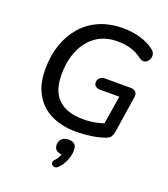

<svg xmlns="http://www.w3.org/2000/svg" viewBox="-172 -835 1074 1224"><g transform="rotate(20 365.5 -223.0)"><path d="M394 9Q296 9 224 -26Q152 -61 112.5 -130Q73 -199 73 -299Q73 -391 99 -466.5Q125 -542 174 -598Q223 -654 293 -684Q363 -714 452 -714Q515 -714 569.5 -698Q624 -682 663 -652Q679 -641 683.5 -626Q688 -611 684 -596.5Q680 -582 670 -572Q660 -562 646 -560.5Q632 -559 616 -570Q581 -598 538.5 -610.5Q496 -623 446 -623Q363 -623 304 -582Q245 -541 213.5 -469Q182 -397 182 -303Q182 -190 240 -135.5Q298 -81 407 -81Q452 -81 491.5 -89Q531 -97 567 -110L539 -62L577 -295H448Q428 -295 416 -304Q404 -313 404 -329Q404 -350 417.5 -361.5Q431 -373 453 -373H625Q649 -373 660.5 -360Q672 -347 668 -323L629 -71Q625 -52 616.5 -40.5Q608 -29 590 -22Q551 -7 498 1Q445 9 394 9ZM367 256Q356 267 344.5 267.5Q333 268 325.5 261.5Q318 255 318 244.5Q318 234 330 222Q344 207 351 191.5Q358 176 360 159L363 177Q335 177 320.5 164.5Q306 152 306 130Q306 102 323 87Q340 72 369 72Q395 72 408.5 85Q422 98 422 124Q422 148 415 172.5Q408 197 395.5 218.5Q383 240 367 256Z"/></g></svg>

Font: Nunito ExtraLight SemiBold
Style: Italic
Weight: 600
Italic angle: -9°
Version: Version 3.602